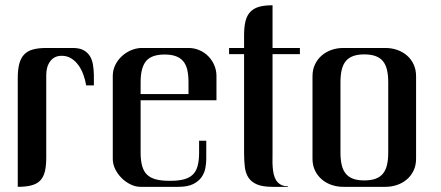

<svg xmlns="http://www.w3.org/2000/svg" viewBox="-20 -724 1707 744"><path d="M314 -393.1Q310.5 -414.1 303 -434.8Q295.4 -455.6 283.7 -471.7Q272 -487.8 255.9 -497.8Q239.7 -507.8 219.2 -507.8Q190.4 -507.8 174.8 -486.8Q159.2 -465.8 159.2 -433.6V-113.8Q159.2 -82 154.1 -60.3Q148.9 -38.6 136.5 -25.1Q124 -11.7 102.5 -5.9Q81.1 0 48.8 0V-421.4Q48.8 -454.1 54.7 -476.6Q60.5 -499 73.5 -512.7Q86.4 -526.4 107.4 -532.2Q128.4 -538.1 159.2 -538.1H262.2Q287.6 -538.1 303.2 -529.8Q318.8 -521.5 327.9 -507.3Q336.9 -493.2 340.1 -474.1Q343.3 -455.1 343.8 -433.6V-393.1Z M617.7 -512.7Q566.9 -512.7 545.9 -487.1Q524.9 -461.4 524.9 -405.8V-359.4H710.4V-405.8Q710.4 -433.6 705.6 -453.9Q700.7 -474.1 689.7 -487.1Q678.7 -500 661.1 -506.3Q643.6 -512.7 617.7 -512.7ZM524.9 -335.4V-132.3Q524.9 -102.1 530.8 -81.1Q536.6 -60.1 549.6 -47.4Q562.5 -34.7 583.7 -29.1Q605 -23.4 635.7 -23.4H641.1Q671.9 -23.4 692.9 -29.1Q713.9 -34.7 727.1 -47.4Q740.2 -60.1 745.8 -81.1Q751.5 -102.1 751.5 -132.3V-178.7H779.3V-108.4Q779.3 -92.3 775.9 -73.2Q772.5 -54.2 761.2 -37.8Q750 -21.5 728.5 -10.7Q707 0 670.9 0H524.9Q505.4 0 486.1 -9.3Q466.8 -18.6 451.4 -33.9Q436 -49.3 426.5 -68.6Q417 -87.9 417 -108.4V-429.7Q417 -451.2 425.8 -470.2Q434.6 -489.3 449.7 -503.9Q464.8 -518.6 484.1 -527.6Q503.4 -536.6 524.9 -538.1H710.4Q732.9 -538.1 752.7 -529.5Q772.5 -521 787.1 -506.1Q801.8 -491.2 810.3 -471.4Q818.8 -451.7 818.8 -429.7V-335.4Z M1036.1 -131.8Q1036.1 -120.1 1035.9 -106Q1035.6 -91.8 1036.6 -77.4Q1037.6 -63 1040.5 -49.6Q1043.5 -36.1 1050 -25.6Q1056.6 -15.1 1067.4 -8.8Q1078.1 -2.4 1094.2 -2.4Q1096.2 -2.4 1096.2 -1Q1096.2 0 1094.2 0H1036.1Q998 0 976.1 -9.3Q954.1 -18.6 942.9 -35.6Q931.6 -52.7 928.7 -77.1Q925.8 -101.6 925.8 -131.8V-514.2H867.7V-538.1H925.8V-586.9Q925.8 -619.6 931.4 -642.1Q937 -664.6 950.2 -678.2Q963.4 -691.9 984.4 -697.8Q1005.4 -703.6 1036.1 -703.6V-538.1H1142.1V-514.2H1036.1Z M1473.6 -538.1Q1497.1 -538.1 1518.6 -530.8Q1540 -523.4 1556.4 -509.5Q1572.8 -495.6 1582.5 -475.1Q1592.3 -454.6 1592.3 -428.2V-109.4Q1592.3 -83 1582.5 -62.7Q1572.8 -42.5 1556.4 -28.6Q1540 -14.6 1518.6 -7.3Q1497.1 0 1473.6 0H1310.1Q1286.6 0 1265.1 -7.3Q1243.7 -14.6 1227.3 -28.6Q1210.9 -42.5 1200.9 -62.7Q1190.9 -83 1190.9 -109.4V-428.2Q1190.9 -454.6 1200.9 -475.1Q1210.9 -495.6 1227.3 -509.5Q1243.7 -523.4 1265.1 -530.8Q1286.6 -538.1 1310.1 -538.1ZM1299.3 -132.8Q1299.3 -105 1304.2 -84.5Q1309.1 -64 1320.1 -50.8Q1331.1 -37.6 1348.6 -31.2Q1366.2 -24.9 1391.6 -24.9Q1417 -24.9 1434.8 -31.2Q1452.6 -37.6 1463.6 -50.8Q1474.6 -64 1479.5 -84.5Q1484.4 -105 1484.4 -132.8V-405.3Q1484.4 -433.1 1479.5 -453.6Q1474.6 -474.1 1463.6 -487.3Q1452.6 -500.5 1434.8 -506.8Q1417 -513.2 1391.6 -513.2Q1366.2 -513.2 1348.6 -506.8Q1331.1 -500.5 1320.1 -487.3Q1309.1 -474.1 1304.2 -453.6Q1299.3 -433.1 1299.3 -405.3Z"/></svg>

Font: Unique
Style: Regular
Weight: 400
Designer: Anna Pocius (aka Artmaker)
Foundry: Anna Pocius
Version: Version 1.000 2013 initial release